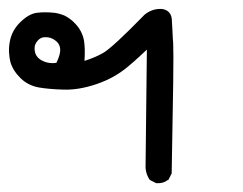

<svg xmlns="http://www.w3.org/2000/svg" viewBox="-25 -251 545 431"><path d="M324.7 159.7 313 153.8 311.5 152.8 310.5 151.9Q305.7 144.5 303.5 136.2Q301.3 127.9 301.8 119.1L304.7 -139.6Q297.4 -132.8 290.3 -126.2Q283.2 -119.6 276.1 -113.3Q269 -106.9 261.2 -100.6Q231.4 -75.7 191.9 -62.3Q152.3 -48.8 118.2 -49.8Q84.5 -50.8 62 -54.7Q38.1 -59.1 21.5 -75.2Q4.4 -91.8 -1.5 -111.3Q-3.9 -120.6 -4.6 -131.8Q-5.4 -143.1 -3.4 -155.3Q0.5 -180.7 19 -199.7Q28.8 -209.5 38.1 -215.1Q47.4 -220.7 57.1 -222.2Q75.2 -224.6 97.7 -222.2Q100.6 -221.7 103.5 -221.2Q106.4 -220.7 109.4 -219.7Q112.3 -218.8 115.2 -217.8Q118.2 -216.8 120.8 -215.6Q123.5 -214.4 126 -212.6Q128.4 -210.9 131.1 -209.2Q133.8 -207.5 136.2 -205.3Q138.7 -203.1 140.6 -201.2Q150.4 -191.9 156 -181.4Q161.6 -170.9 163.6 -159.7Q166.5 -141.1 164.6 -114.3Q187.5 -121.6 205.1 -131.3Q226.1 -142.6 299.3 -217.8L299.8 -218.3Q304.7 -222.2 310.3 -225.1Q315.9 -228 322 -229.5Q328.1 -231 335 -231Q342.3 -231 348.1 -228Q354 -225.1 357.2 -219.5Q360.4 -213.9 360.8 -206.1Q360.8 -202.6 361.1 -199Q361.3 -195.3 361.6 -191.2Q361.8 -187 362.1 -182.6Q362.3 -178.2 362.5 -173.6Q362.8 -168.9 363 -163.8Q363.3 -158.7 363.8 -153.3Q364.7 -136.2 363.8 -64.2Q362.8 7.8 360.4 136.7V138.2L359.9 139.2L354 150.9L353.5 152.3L352.1 152.8Q341.8 161.1 326.7 160.2H325.7ZM101.6 -109.9Q111.3 -129.9 110.1 -141.6Q108.9 -153.3 99.1 -160.2Q88.9 -168 76.2 -167.5Q72.3 -167.5 68.8 -166.3Q65.4 -165 62.7 -162.8Q60.1 -160.6 57.6 -157.2Q50.3 -147.5 53.5 -134.3Q56.6 -121.1 70.8 -114.3Q84.5 -107.4 101.6 -109.9Z"/></svg>

Font: NaikaiFont
Style: SemiBold
Weight: 600
Version: Version 1.89